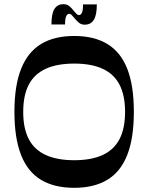

<svg xmlns="http://www.w3.org/2000/svg" viewBox="-20 -885 709 918"><path d="M335 13Q239 13 175.5 -25.5Q112 -64 80.5 -144.5Q49 -225 49 -350Q49 -476 81 -556Q113 -636 176 -674.5Q239 -713 335 -713Q430 -713 493.5 -674.5Q557 -636 588.5 -556Q620 -476 620 -350Q620 -225 588.5 -144.5Q557 -64 493.5 -25.5Q430 13 335 13ZM335 -119Q417 -119 471 -144Q525 -169 551.5 -220Q578 -271 578 -350Q578 -429 551.5 -480Q525 -531 471 -556Q417 -581 335 -581Q253 -581 198.5 -556Q144 -531 117.5 -480Q91 -429 91 -350Q91 -271 117.5 -220Q144 -169 198.5 -144Q253 -119 335 -119ZM385 -767Q368 -767 356.5 -777Q345 -787 336 -798Q330 -806 323.5 -812.5Q317 -819 311 -819Q302 -819 296.5 -807.5Q291 -796 291 -768H226Q226 -820 240.5 -842.5Q255 -865 283 -865Q301 -865 312.5 -855Q324 -845 332 -834Q338 -827 344.5 -820Q351 -813 357 -813Q367 -813 372 -824.5Q377 -836 377 -864H443Q443 -813 428.5 -790Q414 -767 385 -767Z"/></svg>

Font: Ojuju SemiBold
Style: Regular
Weight: 600
Designer: Chisaokwu Joboson, Mirko Velimirovic
Foundry: Udi Foundry
Version: Version 1.000